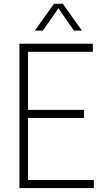

<svg xmlns="http://www.w3.org/2000/svg" viewBox="-20 -964 518 984"><path d="M123.5 -41.5H461V0H79.5V-740H456V-698.5H123.5V-401H410.5V-359.5H123.5ZM400 -807H359L279.5 -921.5L199.5 -807H158.5L256.5 -944.5H302Z"/></svg>

Font: Encode Sans Condensed ExLight
Style: Regular
Weight: 275
Width: 3
Designer: Multiple Designers
Foundry: Impallari Type
Version: Version 2.000